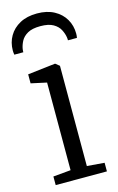

<svg xmlns="http://www.w3.org/2000/svg" viewBox="-127 -875 568 927"><g transform="rotate(-15 157.5 -412.0)"><path d="M31 0V-43L119 -51V-489L41 -506V-551L178 -567H180L200 -551V-50L287 -43V0ZM157.5 -824Q207.5 -824 243 -804.8Q278.5 -785.5 297.2 -753.2Q316 -721 316 -681Q316 -676.5 315.5 -671Q315 -665.5 314 -660H269Q269 -662.5 269 -666.5Q269 -670.5 268 -675.5Q265 -694.5 254.8 -714.2Q244.5 -734 221.5 -747.2Q198.5 -760.5 157.5 -760.5Q116.5 -760.5 93.5 -747.2Q70.5 -734 60.2 -714.2Q50 -694.5 47 -675.5Q46.5 -670.5 46.2 -666.5Q46 -662.5 46 -660H1Q0 -665.5 -0.5 -671Q-1 -676.5 -1 -681Q-1 -721 17.8 -753.2Q36.5 -785.5 72 -804.8Q107.5 -824 157.5 -824Z"/></g></svg>

Font: Merriweather Light
Style: Regular
Weight: 300
Designer: Eben Sorkin
Foundry: Eben Sorkin
Version: Version 2.100